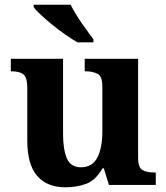

<svg xmlns="http://www.w3.org/2000/svg" viewBox="-20 -786 707 816"><path d="M258 10Q180 10 138 -38.5Q96 -87 96 -188V-412Q96 -456 80 -469.5Q64 -483 28 -483H26V-536H248V-216Q248 -152 264 -113.5Q280 -75 324 -75Q372 -75 393.5 -116Q415 -157 415 -227V-419Q415 -463 393.5 -473Q372 -483 343 -483H340V-536H567V-116Q567 -73 586 -63Q605 -53 634 -53H642V0H443L421 -71H416Q386 -19 345.5 -4.5Q305 10 258 10ZM309 -606Q285 -620 257 -639.5Q229 -659 202 -681Q175 -703 153.5 -723Q132 -743 123 -756V-766H280Q291 -744 308 -717Q325 -690 344 -664Q363 -638 377 -619V-606Z"/></svg>

Font: Noto Serif Thai
Style: Bold
Weight: 700
Designer: Monotype Design Team
Foundry: Monotype Imaging Inc.
Version: Version 2.002; ttfautohint (v1.8.4.7-5d5b)